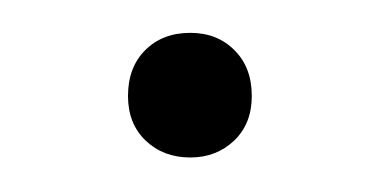

<svg xmlns="http://www.w3.org/2000/svg" viewBox="-20 -88 226 114"><path d="M93 5.5Q77 5.5 66.5 -4.5Q56 -14.5 56 -31Q56 -48 66.2 -58.2Q76.5 -68.5 93 -68.5Q109 -68.5 119.2 -58.2Q129.5 -48 129.5 -31Q129.5 -14.5 119 -4.5Q108.5 5.5 93 5.5Z"/></svg>

Font: Encode Sans Cnd XLt
Style: Regular
Weight: 200
Width: 3
Designer: Multiple Designers
Foundry: Impallari Type
Version: Version 3.002; ttfautohint (v1.8.3) -l 8 -r 50 -G 200 -x 14 